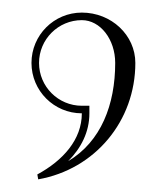

<svg xmlns="http://www.w3.org/2000/svg" viewBox="-20 -160 260 305"><path d="M110 20C110 61.7 80.2 94.9 39.3 117.1L40.7 124.9C131 109 195 32.1 195 -60C195 -104.2 156.9 -140 110 -140C65.8 -140 30 -104.2 30 -60C30 -15.8 65.8 20 110 20ZM110 8C72.5 8 42 -22.5 42 -60C42 -97.5 72.5 -128 110 -128C139.3 -128 163 -97.5 163 -60C163 6 140.6 64.9 88.3 96C108.8 75.2 122 49.8 122 20V8Z"/></svg>

Font: SortefaxS01
Style: Medium
Weight: 500
Designer: gluk
Foundry: gluk
Version: Version 0.261